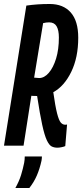

<svg xmlns="http://www.w3.org/2000/svg" viewBox="-33 -730 412 962"><path d="M-13 0 99 -702Q127 -706 155 -708Q183 -710 216 -710Q284 -710 321.5 -667.5Q359 -625 359 -541Q359 -442 324 -370Q289 -298 234 -268Q244 -197 253 -162Q262 -127 271.5 -116Q281 -105 294 -105Q299 -105 303 -106L294 2Q288 5 275.5 7.5Q263 10 255 10Q238 10 225.5 3.5Q213 -3 201.5 -27.5Q190 -52 178.5 -104.5Q167 -157 153 -249Q139 -249 133.5 -249.5Q128 -250 124 -250L85 0ZM163 -339Q189 -339 211.5 -365Q234 -391 248 -436.5Q262 -482 262 -542Q262 -579 250.5 -598.5Q239 -618 213 -618Q198 -618 183 -614L138 -341Q144 -341 150.5 -340Q157 -339 163 -339ZM91 54H177Q177 62 175 75Q166 116 151.5 149.5Q137 183 114 212H44Q63 178 72.5 147Q82 116 88 86Q91 70 91 54Z"/></svg>

Font: Georama ExtraCondensed SemiBold
Style: Italic
Weight: 600
Width: 2
Italic angle: -9°
Designer: Jean-Baptiste Levee
Foundry: Production Type
Version: Version 1.000